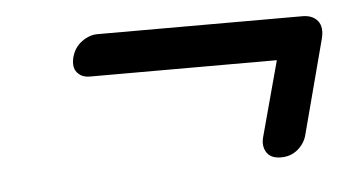

<svg xmlns="http://www.w3.org/2000/svg" viewBox="-31 -469 601 321"><g transform="rotate(-5 269.5 -308.0)"><path d="M98 -388.5Q102.5 -405 115.2 -414.2Q128 -423.5 141.5 -423.5H485.5Q502.5 -423.5 511 -413Q519.5 -402.5 514.5 -383L473 -225.5Q469.5 -211.5 457.8 -201.5Q446 -191.5 429.5 -191.5Q412 -191.5 405.2 -202.5Q398.5 -213.5 402.5 -228L436.5 -354H122.5Q109 -354 101.5 -363Q94 -372 98 -388.5Z"/></g></svg>

Font: Fraunces 72pt SuperSoft
Style: Italic
Weight: 400
Italic angle: -16°
Version: Version 1.000;[b76b70a41]